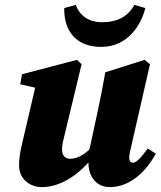

<svg xmlns="http://www.w3.org/2000/svg" viewBox="-20 -750 658 786"><path d="M429 16C516 16 581 -53 618 -121L585 -142C555 -102 538 -84 524 -84C515 -84 509 -91 509 -104C509 -114 511 -125 515 -141L594 -487L572 -505L411 -454C403 -409 395 -366 386 -323L352 -165C350 -156 348 -147 346 -138C317 -111 291 -100 268 -100C250 -100 234 -109 234 -139C234 -158 239 -176 244 -196L314 -487L295 -505L70 -446L63 -405L124 -391L69 -156C62 -125 58 -98 58 -73C58 -18 101 16 152 16C213 16 282 -18 342 -85C342 -23 378 16 429 16ZM394 -558C506 -558 559 -652 575 -717L530 -730C502 -679 456 -659 398 -659C346 -659 308 -683 290 -730L243 -717C241 -622 293 -558 394 -558Z"/></svg>

Font: Source Serif Pro Black
Style: Italic
Weight: 900
Italic angle: -12°
Designer: Frank Grießhammer
Foundry: Adobe Systems Incorporated
Version: Version 3.001;hotconv 1.0.111;makeotfexe 2.5.65597